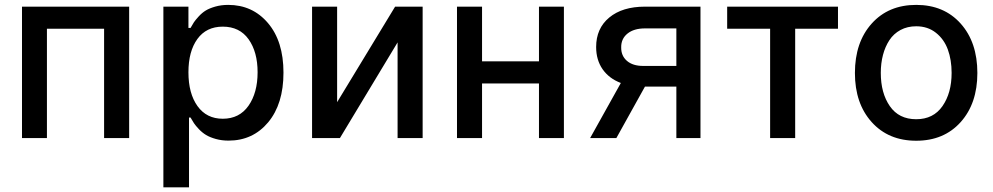

<svg xmlns="http://www.w3.org/2000/svg" viewBox="-20 -573 4124 797"><path d="M71.3 0V-545.4H516.1V0H412.1V-453.6H174.8V0Z M658.2 204.6V-545.4H762.2V-457H771Q778.8 -471.2 784.9 -480.5Q791 -489.7 804.9 -504.9Q818.8 -520 834 -529.3Q849.1 -538.6 873.8 -545.7Q898.4 -552.7 927.2 -552.7Q1028.3 -552.7 1092.5 -477.1Q1156.7 -401.4 1156.7 -271.5Q1156.7 -141.6 1093.3 -65.4Q1029.8 10.7 928.7 10.7Q900.4 10.7 876 3.9Q851.6 -2.9 835.7 -12.5Q819.8 -22 805.9 -36.6Q792 -51.3 785.2 -61.5Q778.3 -71.8 771 -85H764.6V204.6ZM762.2 -272.9Q762.2 -185.1 799.8 -132.6Q837.4 -80.1 904.8 -80.1Q973.6 -80.1 1011.5 -134Q1049.3 -188 1049.3 -272.9Q1049.3 -357.4 1012 -409.9Q974.6 -462.4 904.8 -462.4Q836.4 -462.4 799.3 -411.1Q762.2 -359.9 762.2 -272.9Z M1379.4 -148.9 1620.1 -545.4H1734.4V0H1630.4V-397L1391.1 0H1275.4V-545.4H1379.4Z M1981 -545.4V-318.4H2217.3V-545.4H2320.8V0H2217.3V-226.6H1981V0H1877V-545.4Z M2787.6 0V-213.4H2657.2L2538.6 0H2429.7L2557.1 -228.5Q2508.3 -247.1 2481.4 -285.6Q2454.6 -324.2 2454.6 -377.9Q2454.6 -455.1 2509 -500.2Q2563.5 -545.4 2657.2 -545.4H2887.7V0ZM2787.6 -299.3V-455.1H2657.2Q2611.3 -455.1 2584.7 -433.6Q2558.1 -412.1 2558.6 -376.5Q2558.1 -341.3 2582.5 -320.3Q2606.9 -299.3 2649.9 -299.3Z M2998.5 -453.6V-545.4H3458.5V-453.6H3280.8V0H3176.8V-453.6Z M3528.8 -270Q3528.8 -397.5 3598.4 -475.1Q3668 -552.7 3783.2 -552.7Q3898.4 -552.7 3967.8 -475.1Q4037.1 -397.5 4037.1 -270Q4037.1 -143.6 3967.8 -66.2Q3898.4 11.2 3783.2 11.2Q3668 11.2 3598.4 -66.2Q3528.8 -143.6 3528.8 -270ZM3783.2 -78.1Q3854.5 -78.1 3892.3 -132.6Q3930.2 -187 3930.2 -270.5Q3930.2 -324.2 3914.6 -367.2Q3898.9 -410.2 3865 -437Q3831.1 -463.9 3783.2 -463.9Q3746.6 -463.9 3718 -448.5Q3689.5 -433.1 3671.9 -406.2Q3654.3 -379.4 3645.3 -345Q3636.2 -310.5 3636.2 -270.5Q3636.2 -186.5 3673.8 -132.3Q3711.4 -78.1 3783.2 -78.1Z"/></svg>

Font: Karasuma Gothic
Style: Regular
Weight: 500
Designer: Rasmus Andersson / Ryoko Nishizuka
Foundry: Genbu
Version: Version 1.00